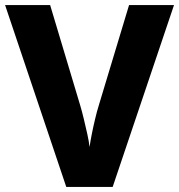

<svg xmlns="http://www.w3.org/2000/svg" viewBox="-20 -734 703 754"><path d="M663.3 -714 422.5 0H240.2L0 -714H176.9L294.8 -320.7Q301.7 -297.8 309 -267.4Q316.4 -237 322.9 -207.5Q329.4 -177.9 331.7 -156.6Q334.7 -177.9 340.5 -207.3Q346.3 -236.7 353.5 -266.7Q360.6 -296.7 367.9 -320L486.8 -714Z"/></svg>

Font: Noto Sans Oriya
Style: Regular
Weight: 400
Designer: Amélie Bonet and Sol Matas
Foundry: Google LLC
Version: Version 2.006